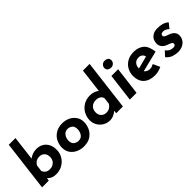

<svg xmlns="http://www.w3.org/2000/svg" viewBox="144 -1800 2823 2823"><g transform="rotate(-45 1556.0 -388.5)"><path d="M589 -238Q589 -172 556 -114.5Q523 -57 464 -22.5Q405 12 331 12Q283 12 249.5 -2.5Q216 -17 191 -44L185 0H45L142 -789H281L235 -407Q262 -430 301 -444.5Q340 -459 386 -459Q441 -459 487 -434.5Q533 -410 561 -360.5Q589 -311 589 -238ZM446 -229Q446 -286 416 -317.5Q386 -349 335 -349Q296 -349 266.5 -330.5Q237 -312 220 -279L207 -178Q238 -106 314 -106Q357 -106 387 -125Q417 -144 431.5 -172.5Q446 -201 446 -229Z M664 -204Q664 -263 690 -321Q716 -379 774.5 -418Q833 -457 923 -457Q983 -457 1038 -431.5Q1093 -406 1127.5 -357Q1162 -308 1162 -241Q1162 -189 1138.5 -131Q1115 -73 1057.5 -30.5Q1000 12 905 12Q849 12 793.5 -11.5Q738 -35 701 -83.5Q664 -132 664 -204ZM1020 -235Q1020 -296 987 -319.5Q954 -343 918 -343Q880 -343 854.5 -322.5Q829 -302 817 -271.5Q805 -241 805 -211Q805 -151 838 -127Q871 -103 909 -103Q966 -103 993 -144.5Q1020 -186 1020 -235Z M1823 -789 1726 0H1586L1592 -46Q1555 -17 1522.5 -2.5Q1490 12 1452 12Q1391 12 1342 -17Q1293 -46 1265 -94.5Q1237 -143 1237 -200Q1237 -264 1267.5 -323.5Q1298 -383 1357.5 -421Q1417 -459 1499 -459Q1541 -459 1577 -446Q1613 -433 1638 -412L1684 -789ZM1621 -279Q1613 -311 1584 -330Q1555 -349 1513 -349Q1453 -349 1417 -314.5Q1381 -280 1381 -221Q1381 -169 1412.5 -137.5Q1444 -106 1496 -106Q1563 -106 1608 -172Z M2064 -437 2010 0H1870L1924 -437ZM2013 -667Q2042 -667 2065 -651Q2088 -635 2088 -602Q2088 -570 2065.5 -548Q2043 -526 2008 -526Q1979 -526 1956 -542Q1933 -558 1933 -591Q1933 -623 1955.5 -645Q1978 -667 2013 -667Z M2478 -131 2527 -23Q2494 -7 2457 2Q2420 11 2387 11Q2276 11 2212 -46Q2148 -103 2148 -215Q2148 -271 2175.5 -327Q2203 -383 2261 -420Q2319 -457 2407 -457Q2497 -457 2559 -408Q2621 -359 2637 -231L2310 -150Q2326 -127 2350.5 -117Q2375 -107 2402 -107Q2433 -107 2478 -131ZM2288 -231V-228L2487 -280Q2479 -312 2456 -330Q2433 -348 2402 -348Q2345 -348 2316.5 -314Q2288 -280 2288 -231Z M2678 -75 2745 -148Q2779 -108 2807 -97.5Q2835 -87 2862 -87Q2889 -87 2900 -98Q2911 -109 2911 -124Q2911 -141 2895.5 -150.5Q2880 -160 2845 -173L2826 -180Q2776 -199 2752.5 -231.5Q2729 -264 2729 -305Q2729 -337 2744 -371.5Q2759 -406 2797.5 -431Q2836 -456 2901 -456Q2952 -456 2996.5 -443.5Q3041 -431 3078 -399L3015 -320Q2972 -363 2923 -363Q2896 -363 2884 -352Q2872 -341 2872 -324Q2872 -307 2888 -297Q2904 -287 2938 -275Q2955 -270 2966 -265Q3054 -228 3054 -153Q3054 -110 3032.5 -73Q3011 -36 2968 -13.5Q2925 9 2865 9Q2822 9 2768.5 -8.5Q2715 -26 2678 -75Z"/></g></svg>

Font: Josefin Sans
Style: Bold Italic
Weight: 700
Italic angle: -7°
Designer: Santiago Orozco
Foundry: Typemade
Version: Version 2.000